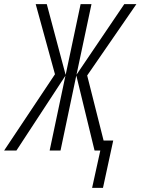

<svg xmlns="http://www.w3.org/2000/svg" viewBox="-86 -734 685 936"><path d="M416 182 466 -49H419L339 -366L579 -714H520L287 -370L360 -714H307L234 -369L142 -714H88L182 -372L-66 0H-6L233 -365L156 0H209L286 -366L375 0H403L363 182Z"/></svg>

Font: Noto Sans Display Condensed Light
Style: Italic
Weight: 300
Width: 3
Designer: Monotype Design team
Foundry: Monotype Imaging Inc.
Version: 1.000